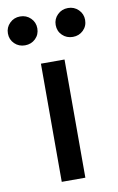

<svg xmlns="http://www.w3.org/2000/svg" viewBox="-143 -778 505 825"><g transform="rotate(-10 109.5 -365.5)"><path d="M58.1 0V-515.6H161.1V0ZM213.9 -605Q186.5 -605 168 -623Q149.4 -641.1 149.4 -668Q149.4 -694.3 168 -712.6Q186.5 -731 213.9 -731Q240.7 -731 259.3 -712.6Q277.8 -694.3 277.8 -668Q277.8 -641.1 259.3 -623Q240.7 -605 213.9 -605ZM4.9 -605Q-22 -605 -40.5 -623Q-59.1 -641.1 -59.1 -668Q-59.1 -694.3 -40.5 -712.6Q-22 -731 4.9 -731Q32.2 -731 50.8 -712.6Q69.3 -694.3 69.3 -668Q69.3 -641.1 50.8 -623Q32.2 -605 4.9 -605Z"/></g></svg>

Font: Inter Display Medium
Style: Regular
Weight: 500
Designer: Rasmus Andersson
Foundry: rsms
Version: Version 4.001;git-9221beed3